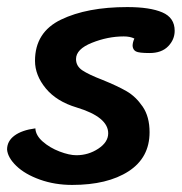

<svg xmlns="http://www.w3.org/2000/svg" viewBox="-30 -496 514 543"><path d="M320 -393Q275 -393 230 -375Q185 -357 185 -329Q185 -309 203 -297Q221 -285 260 -270Q302 -253 328 -238Q354 -223 373.5 -194.5Q393 -166 393 -122Q393 -50 333.5 -11.5Q274 27 174 27Q125 27 83 12Q41 -3 16.5 -26.5Q-8 -50 -10 -73Q-10 -97 11 -112.5Q32 -128 70 -133Q71 -113 91 -95.5Q111 -78 138.5 -67.5Q166 -57 186 -57Q220 -57 248 -75.5Q276 -94 276 -119Q276 -165 187 -192Q130 -209 99.5 -246Q69 -283 69 -324Q69 -405 142.5 -440.5Q216 -476 330 -476Q394 -476 429 -461Q464 -446 464 -409Q464 -384 445.5 -365Q427 -346 393 -346Q363 -346 354.5 -350.5Q346 -355 345 -366Q345 -376 350 -387Q338 -393 320 -393Z"/></svg>

Font: Sriracha
Style: Regular
Weight: 400
Designer: Suppakit Chalermlarp
Version: Version 1.002g